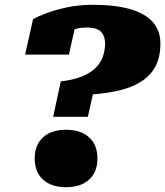

<svg xmlns="http://www.w3.org/2000/svg" viewBox="-20 -761 690 802"><path d="M234 -421Q285 -427 320.5 -441Q356 -455 378 -476Q400 -497 409.5 -524Q419 -551 419 -582Q418 -604 409.5 -618.5Q401 -633 384.5 -639.5Q368 -646 341 -646Q319 -646 301.5 -641.5Q284 -637 270.5 -630Q257 -623 248 -615Q247 -621 249.5 -628Q252 -635 258 -641.5Q264 -648 273.5 -653Q283 -658 296 -659L268 -533H85L118 -681Q135 -691 171.5 -705Q208 -719 258.5 -730Q309 -741 367 -741Q460 -741 523 -723Q586 -705 618 -669Q650 -633 650 -579Q650 -525 631 -487Q612 -449 575.5 -424Q539 -399 487 -385.5Q435 -372 368 -367L347 -273H202ZM387 -99Q387 -42 352 -10.5Q317 21 256 21Q195 21 160 -10.5Q125 -42 125 -99Q125 -156 160 -187.5Q195 -219 256 -219Q317 -219 352 -187.5Q387 -156 387 -99Z"/></svg>

Font: Roboto Serif 20pt Black
Style: Italic
Weight: 900
Italic angle: -10°
Version: Version 1.008